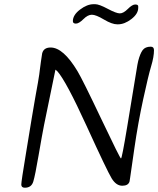

<svg xmlns="http://www.w3.org/2000/svg" viewBox="-20 -898 740 898"><path d="M626.5 -868.2V-861.3Q626.5 -833.5 594.5 -808.8Q562.5 -784.2 531.7 -784.2H528.3Q503.9 -784.2 466.3 -806.6Q428.7 -829.1 409.7 -829.1Q390.6 -829.1 369.9 -808.3Q349.1 -787.6 335 -787.6Q320.8 -787.6 320.8 -799.3Q320.8 -827.6 354 -853Q387.2 -878.4 418 -878.4H425.3Q443.4 -878.4 483.6 -856.9Q523.9 -835.4 540.5 -835.4Q557.1 -835.4 577.9 -856.2Q598.6 -877 612.5 -877Q626.5 -877 626.5 -868.2ZM248 -564.9 239.3 -572.3 186 -313Q176.8 -266.6 160.6 -172.1Q144.5 -77.6 135.7 -48.8Q127 -20 96.2 -20Q79.6 -20 79.6 -34.9Q79.6 -49.8 101.6 -181.6Q123.5 -313.5 127.7 -340.6Q131.8 -367.7 143.1 -431.2L146.5 -450.7Q159.7 -522 163.6 -549.8L166 -569.3Q168.9 -593.3 171.4 -609.9L177.2 -648.4Q184.1 -675.8 216.8 -675.8Q275.9 -675.8 342.3 -565.4Q367.2 -523.9 454.3 -340.3Q541.5 -156.7 545.9 -156.7Q550.3 -156.7 574.7 -303.7Q599.1 -450.7 610.4 -520.5Q621.6 -590.3 622.6 -594.7L626.5 -613.3Q635.3 -647.5 647.2 -663.6Q659.2 -679.7 685.1 -679.7Q700.2 -679.7 700.2 -663.1Q700.2 -632.3 687 -588.6Q673.8 -544.9 649.7 -433.6Q625.5 -322.3 608.6 -205.1Q591.8 -87.9 588.9 -68.4L585.9 -49.3Q580.1 -29.3 551.8 -29.3Q523.4 -29.3 502.4 -63.5Q481.4 -97.7 385 -308.8Q288.6 -520 248 -564.9Z"/></svg>

Font: Averia Sans Libre Light
Style: Italic
Weight: 300
Italic angle: -8.5°
Version: Version 1.002